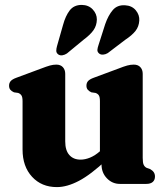

<svg xmlns="http://www.w3.org/2000/svg" viewBox="-20 -750 682 783"><path d="M394 -79.5V-102.5L387.5 -104.5V-337.5Q387.5 -354.5 383 -361.2Q378.5 -368 369.5 -371L352.5 -373.5Q343 -378 337.8 -384.2Q332.5 -390.5 332.5 -400.5Q332.5 -412 339.2 -419.5Q346 -427 362.5 -433L463.5 -470.5Q485 -479 498.8 -482.8Q512.5 -486.5 525.5 -486.5Q543 -486.5 552.5 -476Q562 -465.5 562 -449V-106Q562 -86 566 -77.8Q570 -69.5 578 -65.5L591 -61Q601.5 -55.5 606.8 -48Q612 -40.5 612 -30Q612 -16 603 -8Q594 0 576.5 0H469Q438 0 416 -22.8Q394 -45.5 394 -79.5ZM72 -140V-337.5Q72 -354.5 67.2 -361.2Q62.5 -368 54 -371L37 -373.5Q27 -378 22 -384.2Q17 -390.5 17 -400.5Q17 -412 23.8 -419.5Q30.5 -427 47 -433L148 -470.5Q170 -479 183.5 -482.8Q197 -486.5 209.5 -486.5Q227 -486.5 236.5 -476Q246 -465.5 246 -449V-173.5Q246 -136.5 262.8 -117.8Q279.5 -99 308.5 -99Q327 -99 347.2 -107.2Q367.5 -115.5 388 -133.5L406.5 -150.5L435.5 -118L415 -98.5Q350.5 -38 302 -12.5Q253.5 13 212 13Q149.5 13 110.8 -29Q72 -71 72 -140ZM237 -648Q247 -685 264.2 -707.5Q281.5 -730 313.5 -730Q341.5 -729.5 358.2 -711.5Q375 -693.5 375 -670.5Q374.5 -646 361.5 -627.2Q348.5 -608.5 321.5 -588.5L253 -532Q244 -526 234.2 -524.5Q224.5 -523 217 -528.5Q209.5 -534.5 209.5 -543Q209.5 -551.5 212.5 -562ZM409 -651.5Q421.5 -687.5 440 -709Q458.5 -730.5 490 -728.5Q518 -727 533.8 -708Q549.5 -689 548 -666Q546.5 -641.5 532.5 -623.8Q518.5 -606 490.5 -587.5L419.5 -533.5Q410.5 -528 400.5 -527.2Q390.5 -526.5 384 -532Q376.5 -538.5 377.2 -547Q378 -555.5 381.5 -565.5Z"/></svg>

Font: Fraunces 28pt Soft Wonky
Style: Bold
Weight: 700
Version: Version 1.000;[b76b70a41]